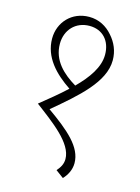

<svg xmlns="http://www.w3.org/2000/svg" viewBox="-106 -688 586 801"><g transform="rotate(15 187.0 -288.0)"><path d="M246 51C263 33 277 8 277 -21C277 -91 211 -146 118 -212C223 -300 320 -383 320 -477C320 -517 305 -551 280 -579C255 -608 221 -627 179 -627C104 -627 52 -570 52 -500C52 -419 109 -361 176 -316C141 -283 102 -252 65 -222C143 -163 236 -97 236 -28C236 -6 226 10 212 26ZM89 -487C89 -547 130 -591 190 -591C246 -591 283 -552 283 -491C283 -437 246 -385 196 -335C141 -368 89 -414 89 -487Z"/></g></svg>

Font: Noto Serif Devanagari SemiCondensed ExtraLight
Style: Regular
Weight: 200
Width: 4
Designer: Universal Thirst, Indian Type Foundry and the Monotype Design Team
Foundry: Monotype Imaging Inc.
Version: Version 2.004